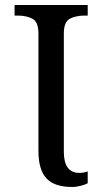

<svg xmlns="http://www.w3.org/2000/svg" viewBox="-20 -734 407 764"><path d="M267 10Q197 10 165 -24Q133 -58 133 -133V-600Q133 -647 109 -659.5Q85 -672 51 -672H38V-714H329V-672H316Q282 -672 258 -659.5Q234 -647 234 -600V-130Q234 -46 296 -46Q313 -46 329 -52V-5Q321 0 302.5 5Q284 10 267 10Z"/></svg>

Font: NotoSerif-Regular
Style: Regular
Weight: 400
Designer: Monotype Design Team
Foundry: Monotype Imaging Inc.
Version: Version 2.007; ttfautohint (v1.8) -l 8 -r 50 -G 200 -x 14 -D